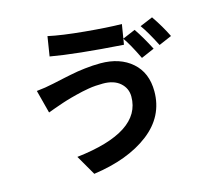

<svg xmlns="http://www.w3.org/2000/svg" viewBox="-119 -944 1238 1139"><g transform="rotate(-15 500.0 -374.5)"><path d="M158 -365 121 -507Q174 -512 228 -524Q233 -525 260.5 -531Q288 -537 300 -539.5Q312 -542 339 -547.5Q366 -553 385 -556Q404 -559 429.5 -562Q455 -565 479 -566.5Q503 -568 527 -568Q647 -568 720.5 -503.5Q794 -439 794 -325Q794 -171 665.5 -72.5Q537 26 323 56L252 -67Q654 -113 654 -330Q654 -381 616 -414.5Q578 -448 511 -448Q489 -448 466 -446.5Q443 -445 420.5 -441Q398 -437 381 -433.5Q364 -430 341 -424Q318 -418 308.5 -415.5Q299 -413 277.5 -406.5Q256 -400 254 -399Q237 -394 200.5 -380.5Q164 -367 158 -365ZM697 -674 775 -707Q815 -648 855 -570L774 -535Q728 -630 697 -673L691 -638Q399 -658 247 -685L266 -805Q347 -787 486 -774Q625 -761 711 -760ZM815 -719 894 -752Q942 -682 974 -616L895 -582Q848 -674 815 -719Z"/></g></svg>

Font: Noto Sans Korean Bold
Style: Bold
Weight: 700
Designer: Ryoko NISHIZUKA  (kana & ideographs); Paul D. Hunt (Latin, Greek & Cyrillic); Wenlong ZHANG  (bopomofo); Sandoll Communi
Foundry: Adobe Systems Incorporated
Version: Version 1.000;PS 1;hotconv 1.0.78;makeotf.lib2.5.61930